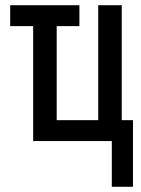

<svg xmlns="http://www.w3.org/2000/svg" viewBox="-20 -540 540 735"><path d="M408 175V0H107V-440H19V-520H284V-440H197V-80H356V-520H446V-80H489V175Z"/></svg>

Font: Iosevka SS04 Medium
Style: Regular
Weight: 500
Monospace: yes
Designer: Belleve Invis
Foundry: Belleve Invis
Version: Version 19.0.0; ttfautohint (v1.8.4)